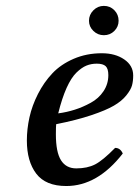

<svg xmlns="http://www.w3.org/2000/svg" viewBox="-20 -619 470 649"><path d="M346.2 -365.2Q346.2 -386.7 337.2 -395.3Q328.1 -403.8 307.1 -403.8Q288.1 -403.8 272 -397.2Q255.9 -390.6 238.3 -373.5Q220.7 -356.4 205.1 -321.8Q189.5 -287.1 176.8 -235.8Q206.1 -239.7 232.9 -248.3Q259.8 -256.8 286.6 -271.5Q313.5 -286.1 329.8 -310.5Q346.2 -335 346.2 -365.2ZM169.9 -199.2Q168.9 -191.4 168.9 -165Q168.9 -104.5 186.3 -77.1Q203.6 -49.8 237.8 -49.8Q274.9 -49.8 301.3 -63.2Q327.6 -76.7 369.1 -119.1Q386.7 -119.1 395 -100.1Q309.6 9.8 204.1 9.8Q134.3 9.8 102.5 -32Q70.8 -73.7 70.8 -144Q70.8 -182.6 79.6 -222.4Q88.4 -262.2 108.4 -301.5Q128.4 -340.8 157 -371.1Q185.5 -401.4 229 -420.2Q272.5 -439 324.2 -439Q369.6 -439 399.9 -418.2Q430.2 -397.5 430.2 -363.8Q430.2 -345.2 426.3 -330.6Q422.4 -315.9 407 -296.6Q391.6 -277.3 364.7 -261.7Q337.9 -246.1 288.3 -229.5Q238.8 -212.9 169.9 -199.2ZM280.8 -548.8Q280.8 -569.3 295.7 -584.2Q310.5 -599.1 331.1 -599.1Q352.1 -599.1 366.5 -584.5Q380.9 -569.8 380.9 -548.8Q380.9 -528.8 366.5 -514.4Q352.1 -500 331.1 -500Q310.5 -500 295.7 -514.4Q280.8 -528.8 280.8 -548.8Z"/></svg>

Font: Common Serif Medium
Style: Italic
Weight: 500
Italic angle: -12°
Designer: Philipp H. Poll, Khaled Hosny
Foundry: Stefan Peev, Context Ltd.
Version: Version 1.026